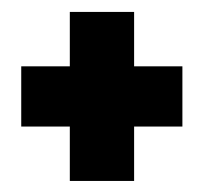

<svg xmlns="http://www.w3.org/2000/svg" viewBox="-20 -406 342 330"><path d="M100 -95H210.5V-188.5H293.5V-292H210.5V-385.5H100V-292H16.5V-188.5H100Z"/></svg>

Font: Anybody
Style: Bold
Weight: 700
Designer: Tyler Finck
Foundry: Etcetera Type Company
Version: Version 1.110